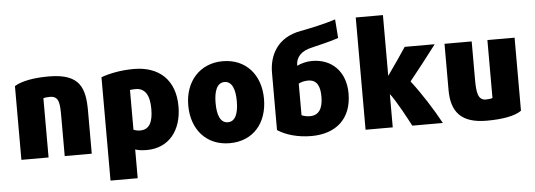

<svg xmlns="http://www.w3.org/2000/svg" viewBox="-58 -959 3768 1351"><g transform="rotate(-5 1826.0 -283.5)"><path d="M557 13H366V-261C366 -357 365 -411 298 -411C274 -411 267 -409 252 -406V13H60V-508C110 -539 196 -555 303 -555C526 -555 557 -448 557 -288Z M1194 -266C1194 -93 1099 21 946 21C911 21 884 17 864 10V213H672V-517C729 -538 811 -555 904 -555C1081 -555 1194 -453 1194 -266ZM1002 -264C1002 -361 971 -413 904 -413C887 -413 873 -412 864 -410V-129C875 -125 892 -120 911 -120C975 -120 1002 -170 1002 -264Z M1798 -266C1798 -95 1697 24 1531 24C1367 24 1263 -95 1263 -266C1263 -436 1370 -555 1531 -555C1695 -555 1798 -436 1798 -266ZM1606 -266C1606 -351 1584 -408 1531 -408C1478 -408 1456 -350 1456 -266C1456 -180 1478 -124 1531 -124C1584 -124 1606 -181 1606 -266Z M2202 -245C2202 -315 2184 -367 2117 -367C2093 -367 2067 -361 2051 -351V-128C2069 -120 2091 -116 2110 -116C2172 -116 2202 -162 2202 -245ZM1870 -39V-443C1870 -568 1931 -689 2096 -719C2166 -732 2272 -755 2345 -779L2355 -647C2305 -629 2210 -607 2169 -597C2084 -579 2051 -535 2051 -477C2080 -492 2119 -502 2158 -502C2296 -502 2394 -408 2394 -252C2394 -73 2282 24 2108 24C2013 24 1927 -1 1870 -39Z M3037 13H2821C2802 -24 2722 -175 2683 -222V13H2491V-780H2683V-351C2729 -416 2779 -487 2816 -544H3028C2969 -466 2899 -376 2836 -298C2905 -209 2983 -87 3037 13Z M3592 -25C3547 8 3458 24 3346 24C3165 24 3097 -61 3097 -214V-541H3289V-272C3289 -184 3296 -125 3353 -125C3372 -125 3388 -128 3400 -131V-541H3592Z"/></g></svg>

Font: Repo Black
Style: Regular
Weight: 900
Designer: Stefan Peev
Foundry: Context Ltd
Version: Version 1.502